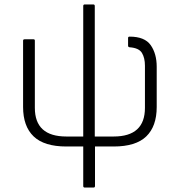

<svg xmlns="http://www.w3.org/2000/svg" viewBox="-20 -660 810 865"><path d="M362 185Q355 185 355 178V0H279Q179 0 131.5 -45.5Q84 -91 84 -178V-477Q84 -483 91 -483H131Q137 -483 137 -477V-174Q137 -45 279 -45H355V-633Q355 -640 362 -640H400Q407 -640 407 -633V-45H492Q633 -45 633 -174V-364Q633 -399 619.5 -421.5Q606 -444 564 -447Q557 -448 557 -454V-489Q557 -495 564 -495Q632 -495 659 -456.5Q686 -418 686 -359V-178Q686 -91 639 -45.5Q592 0 492 0H408V178Q408 185 401 185Z"/></svg>

Font: Sofia Sans Light
Style: Regular
Weight: 300
Designer: Botio Nikoltchev, Ani Petrova
Foundry: lettersoup
Version: Version 4.100; ttfautohint (v1.8.3)